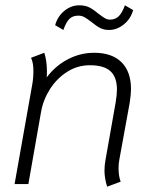

<svg xmlns="http://www.w3.org/2000/svg" viewBox="-20 -694 570 724"><path d="M374 -50Q374 -72 378 -92L416 -307Q421 -337 421 -356Q421 -403 396.5 -425.5Q372 -448 319 -448Q272 -448 233 -423Q194 -398 168.5 -358Q143 -318 135 -273L87 0H35L101 -372Q106 -398 106 -426Q106 -458 97 -476L147 -495Q157 -465 157 -423Q157 -409 156 -402Q189 -446 236 -470.5Q283 -495 335 -495Q402 -495 438 -459.5Q474 -424 474 -358Q474 -338 469 -306L430 -92Q427 -76 427 -60Q427 -30 435 -9L384 10Q374 -22 374 -50ZM188 -599Q197 -632 222.5 -653Q248 -674 279 -674Q302 -674 318 -665.5Q334 -657 353 -641Q369 -629 377 -624.5Q385 -620 395 -620Q415 -620 428 -633Q441 -646 451 -674L482 -656Q473 -623 447 -602Q421 -581 391 -581Q372 -581 357.5 -588.5Q343 -596 325 -611Q308 -624 298 -629.5Q288 -635 275 -635Q254 -635 241.5 -622.5Q229 -610 219 -581Z"/></svg>

Font: Niramit ExtraLight
Style: Italic
Weight: 200
Italic angle: -10°
Designer: Katatrad Aksorn Co.,Ltd.
Foundry: Cadson Demak Co.,Ltd.
Version: Version 1.000; ttfautohint (v1.6)